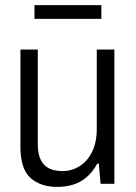

<svg xmlns="http://www.w3.org/2000/svg" viewBox="-20 -720 533 752"><path d="M204 12Q139 12 99.5 -23Q60 -58 60 -146V-526H128V-155Q128 -126 135 -105.5Q142 -85 154.5 -73Q167 -61 185 -55.5Q203 -50 226 -50Q261 -50 291.5 -69Q322 -88 340.5 -125Q359 -162 359 -215V-526H428V0H374L367 -79H361Q342 -45 318 -25Q294 -5 265.5 3.5Q237 12 204 12ZM115 -646V-700H377V-646Z"/></svg>

Font: Archivo SemiCondensed Light
Style: Regular
Weight: 300
Width: 4
Designer: Hector Gatti
Foundry: Omnibus-Type
Version: Version 2.001